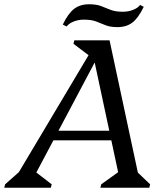

<svg xmlns="http://www.w3.org/2000/svg" viewBox="-73 -879 777 899"><path d="M-53 0 -49 -16 47 -101 -15 -22 383 -690H440L580 -36L544 -98L630 -16L626 0H397L401 -16L507 -92L488 -36L364 -616H386L71 -22L73 -90L169 -16L165 0ZM144 -222 155 -267H492L481 -222ZM357 -609 271 -674 275 -690H399V-609ZM477 -752Q443 -752 421 -761Q399 -770 377 -778.5Q355 -787 319 -787Q294 -787 271.5 -778Q249 -769 239 -755L221 -764Q246 -816 274 -837.5Q302 -859 344 -859Q379 -859 400.5 -850.5Q422 -842 444.5 -833Q467 -824 502 -824Q528 -824 550.5 -833Q573 -842 583 -856L600 -847Q575 -795 547 -773.5Q519 -752 477 -752Z"/></svg>

Font: Platypi Light Light
Style: Italic
Weight: 300
Italic angle: -13°
Version: Version 1.200